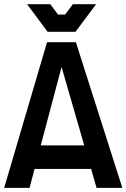

<svg xmlns="http://www.w3.org/2000/svg" viewBox="-25 -903 608 923"><path d="M-4.9 0 201.2 -700.2H339.8L563 0H439L413.1 -90.8H141.1L117.2 0ZM105 -882.8H216.8L253.9 -833H288.1L325.2 -882.8H437L337.9 -750H204.1ZM170.9 -204.1H379.9L271 -581.1Z"/></svg>

Font: Cakra Normal
Style: Regular
Weight: 400
Designer: Lucia Kollert, Vojtech Kollert
Foundry: OoM Type
Version: Version 1.000;Glyphs 3.1.1 (3148)